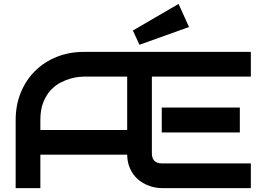

<svg xmlns="http://www.w3.org/2000/svg" viewBox="-20 -967 1358 987"><path d="M1269.5 0H811.5Q793.9 0 774.2 -3.9Q754.4 -7.8 734.9 -16.4Q715.3 -24.9 697.5 -38.3Q679.7 -51.8 665.8 -70.8Q651.9 -89.8 643.1 -115Q634.3 -140.1 633.8 -171.9H187.5V0H60.5V-350.1Q60.5 -426.8 86.9 -491.2Q113.3 -555.7 160.2 -602.1Q207 -648.4 271 -674.3Q335 -700.2 410.6 -700.2H696.8H701.7H1269.5V-573.2H760.7V-178.2Q760.7 -153.3 773.9 -140.1Q787.1 -127 812.5 -127H1269.5ZM187.5 -298.8H633.8V-573.2H410.6Q404.8 -573.2 386 -571.5Q367.2 -569.8 342.5 -563Q317.9 -556.2 290.5 -542Q263.2 -527.8 240.2 -502.9Q217.3 -478 202.4 -440.7Q187.5 -403.3 187.5 -350.1ZM1212.9 -286.1H811.5V-414.1H1212.9ZM951.7 -828.1 696.8 -736.8 663.1 -810.1 897.9 -946.8Z"/></svg>

Font: Audiowide
Style: Regular
Weight: 400
Designer: Astigmatic (AOETI)
Foundry: Astigmatic (AOETI)
Version: Version 1.002